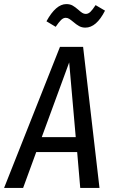

<svg xmlns="http://www.w3.org/2000/svg" viewBox="-49 -918 551 938"><path d="M328 -175H128L64 0H-29L244 -689H357L437 0H343ZM321 -248 289 -613 155 -248ZM309 -811Q297 -821 289 -826Q281 -831 272 -831Q260 -831 249 -820Q238 -809 223 -787L178 -814Q224 -898 275 -898Q293 -898 305.5 -891Q318 -884 334 -870Q345 -860 353 -855Q361 -850 370 -850Q382 -850 392.5 -860Q403 -870 418 -893L464 -866Q422 -783 368 -783Q351 -783 337.5 -790.5Q324 -798 309 -811Z"/></svg>

Font: Fira Sans Compressed
Style: Italic
Weight: 400
Width: 1
Italic angle: -8°
Designer: bBox Type GmbH & Carrois Corporate GbR & Edenspiekermann AG
Foundry: bBox Type GmbH & Carrois Corporate GbR & Edenspiekermann AG
Version: Version 4.301